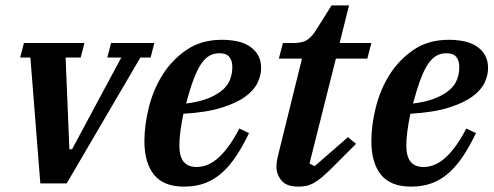

<svg xmlns="http://www.w3.org/2000/svg" viewBox="-20 -682 1837 714"><path d="M93 -468H55L69 -522H294L280 -468H224L238 -127H248L431 -468H379L393 -522H554L540 -468H502L228 0H130Z M665 12Q588 12 552.5 -32.5Q517 -77 517 -158Q517 -216 533.5 -282.5Q550 -349 585 -404.5Q620 -460 674.5 -497Q729 -534 805 -534Q835 -534 861.5 -528.5Q888 -523 908 -510Q928 -497 939.5 -477Q951 -457 951 -428Q951 -403 938.5 -375.5Q926 -348 894 -324Q862 -300 805.5 -282Q749 -264 662 -259Q655 -225 651 -195Q647 -165 647 -142Q647 -100 663 -80.5Q679 -61 711 -61Q756 -61 795.5 -98.5Q835 -136 870 -204L906 -187Q883 -139 858.5 -102Q834 -65 805.5 -39.5Q777 -14 742.5 -1Q708 12 665 12ZM672 -297Q720 -303 753 -316Q786 -329 806.5 -346.5Q827 -364 835.5 -386Q844 -408 844 -433Q844 -456 833 -470Q822 -484 796 -484Q775 -484 758.5 -474.5Q742 -465 727.5 -443.5Q713 -422 699.5 -386Q686 -350 672 -297Z M1090 12Q1045 12 1026.5 -11Q1008 -34 1008 -62Q1008 -75 1011 -90Q1014 -105 1017 -116L1103 -464H1017L1032 -522H1070Q1104 -522 1121.5 -533Q1139 -544 1156 -571L1213 -662H1278L1243 -522H1361L1346 -464H1229L1131 -74L1150 -64L1274 -172L1304 -147L1215 -58Q1193 -36 1176 -22Q1159 -8 1145 -0.5Q1131 7 1117.5 9.5Q1104 12 1090 12Z M1509 12Q1432 12 1396.5 -32.5Q1361 -77 1361 -158Q1361 -216 1377.5 -282.5Q1394 -349 1429 -404.5Q1464 -460 1518.5 -497Q1573 -534 1649 -534Q1679 -534 1705.5 -528.5Q1732 -523 1752 -510Q1772 -497 1783.5 -477Q1795 -457 1795 -428Q1795 -403 1782.5 -375.5Q1770 -348 1738 -324Q1706 -300 1649.5 -282Q1593 -264 1506 -259Q1499 -225 1495 -195Q1491 -165 1491 -142Q1491 -100 1507 -80.5Q1523 -61 1555 -61Q1600 -61 1639.5 -98.5Q1679 -136 1714 -204L1750 -187Q1727 -139 1702.5 -102Q1678 -65 1649.5 -39.5Q1621 -14 1586.5 -1Q1552 12 1509 12ZM1516 -297Q1564 -303 1597 -316Q1630 -329 1650.5 -346.5Q1671 -364 1679.5 -386Q1688 -408 1688 -433Q1688 -456 1677 -470Q1666 -484 1640 -484Q1619 -484 1602.5 -474.5Q1586 -465 1571.5 -443.5Q1557 -422 1543.5 -386Q1530 -350 1516 -297Z"/></svg>

Font: IBM Plex Serif SemiBold
Style: Italic
Weight: 600
Italic angle: -14°
Designer: Mike Abbink, Paul van der Laan, Pieter van Rosmalen
Foundry: Bold Monday
Version: Version 2.5